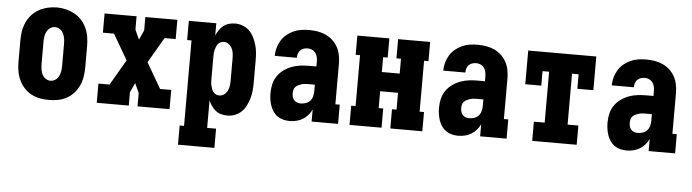

<svg xmlns="http://www.w3.org/2000/svg" viewBox="-47 -736 4093 1135"><g transform="rotate(5 2000.0 -168.0)"><path d="M250 8Q223 8 196 3Q169 -2 145 -15Q121 -28 102.5 -48.5Q84 -69 72.5 -94Q61 -119 56.5 -146Q52 -173 52 -200V-330Q52 -357 56.5 -384Q61 -411 72.5 -436Q84 -461 102.5 -481.5Q121 -502 145 -515Q169 -528 196 -534.5Q223 -541 250 -541Q277 -541 304 -534.5Q331 -528 355 -515Q379 -502 397.5 -481.5Q416 -461 427.5 -436Q439 -411 443.5 -384Q448 -357 448 -330V-200Q448 -173 443.5 -146Q439 -119 427.5 -94Q416 -69 397.5 -48.5Q379 -28 355 -15Q331 -2 304 3Q277 8 250 8ZM250 -106Q266 -106 279.5 -115.5Q293 -125 299.5 -139Q306 -153 308.5 -168.5Q311 -184 311 -200V-330Q311 -346 308.5 -361.5Q306 -377 299 -391.5Q292 -406 278.5 -415Q265 -424 249 -424Q233 -424 220 -414.5Q207 -405 200 -391Q193 -377 191 -361.5Q189 -346 189 -330V-200Q189 -184 191.5 -168.5Q194 -153 200.5 -139Q207 -125 220.5 -115.5Q234 -106 250 -106Z M534 0V-114H600L688 -265L600 -416H534V-530H724V-451L750 -394L776 -451V-530H966V-416H900L812 -265L900 -114H966V0H776V-79L750 -136L724 -79V0Z M1034 205V91H1060V-416H1034V-530H1197V-457Q1204 -474 1214.5 -489.5Q1225 -505 1239.5 -516.5Q1254 -528 1272 -533Q1290 -538 1309 -538Q1332 -538 1354.5 -529.5Q1377 -521 1393.5 -504.5Q1410 -488 1420.5 -466.5Q1431 -445 1437.5 -422.5Q1444 -400 1446 -376.5Q1448 -353 1448 -330V-200Q1448 -177 1446 -153.5Q1444 -130 1437.5 -107.5Q1431 -85 1420.5 -63.5Q1410 -42 1393.5 -25.5Q1377 -9 1354.5 -0.5Q1332 8 1309 8Q1290 8 1272 3Q1254 -2 1239.5 -13.5Q1225 -25 1214.5 -40.5Q1204 -56 1197 -73V91H1250V205ZM1251 -106Q1267 -106 1280 -115.5Q1293 -125 1300 -139Q1307 -153 1309 -168.5Q1311 -184 1311 -200V-330Q1311 -346 1309 -361.5Q1307 -377 1300 -391Q1293 -405 1280 -414.5Q1267 -424 1251 -424Q1241 -424 1231.5 -419.5Q1222 -415 1216 -407Q1210 -399 1206.5 -389.5Q1203 -380 1200.5 -370Q1198 -360 1197.5 -350Q1197 -340 1197 -330V-200Q1197 -190 1197.5 -180Q1198 -170 1200.5 -160Q1203 -150 1206.5 -140.5Q1210 -131 1216 -123Q1222 -115 1231.5 -110.5Q1241 -106 1251 -106Z M1679 8Q1661 8 1642 3.5Q1623 -1 1607.5 -11.5Q1592 -22 1581 -38Q1570 -54 1564 -71.5Q1558 -89 1555 -108Q1552 -127 1552 -146Q1552 -173 1558 -199.5Q1564 -226 1579 -248Q1594 -270 1616 -286Q1638 -302 1663.5 -311.5Q1689 -321 1715.5 -324Q1742 -327 1769 -327H1809V-356Q1809 -370 1806 -383Q1803 -396 1795 -407Q1787 -418 1774.5 -423.5Q1762 -429 1748 -429Q1736 -429 1724.5 -425Q1713 -421 1704.5 -412.5Q1696 -404 1692.5 -392Q1689 -380 1689 -368H1558Q1558 -392 1564.5 -415.5Q1571 -439 1583.5 -459.5Q1596 -480 1614.5 -495.5Q1633 -511 1655 -521Q1677 -531 1700.5 -534.5Q1724 -538 1748 -538Q1773 -538 1798 -534Q1823 -530 1846 -519.5Q1869 -509 1887.5 -492Q1906 -475 1918 -453Q1930 -431 1935 -406Q1940 -381 1940 -356V-114H1966V0H1809V-72Q1801 -54 1787.5 -38.5Q1774 -23 1757 -12.5Q1740 -2 1720 3Q1700 8 1679 8ZM1734 -101Q1749 -101 1764.5 -106Q1780 -111 1790.5 -122.5Q1801 -134 1805 -149Q1809 -164 1809 -180V-219H1769Q1759 -219 1749 -218Q1739 -217 1729.5 -214Q1720 -211 1711 -206.5Q1702 -202 1695 -195Q1688 -188 1685.5 -178Q1683 -168 1683 -158Q1683 -147 1685.5 -136.5Q1688 -126 1695 -117.5Q1702 -109 1712.5 -105Q1723 -101 1734 -101Z M2034 0V-114H2060V-416H2034V-530H2224V-416H2197V-328H2303V-416H2276V-530H2466V-416H2440V-114H2466V0H2276V-114H2303V-214H2197V-114H2224V0Z M2679 8Q2661 8 2642 3.5Q2623 -1 2607.5 -11.5Q2592 -22 2581 -38Q2570 -54 2564 -71.5Q2558 -89 2555 -108Q2552 -127 2552 -146Q2552 -173 2558 -199.5Q2564 -226 2579 -248Q2594 -270 2616 -286Q2638 -302 2663.5 -311.5Q2689 -321 2715.5 -324Q2742 -327 2769 -327H2809V-356Q2809 -370 2806 -383Q2803 -396 2795 -407Q2787 -418 2774.5 -423.5Q2762 -429 2748 -429Q2736 -429 2724.5 -425Q2713 -421 2704.5 -412.5Q2696 -404 2692.5 -392Q2689 -380 2689 -368H2558Q2558 -392 2564.5 -415.5Q2571 -439 2583.5 -459.5Q2596 -480 2614.5 -495.5Q2633 -511 2655 -521Q2677 -531 2700.5 -534.5Q2724 -538 2748 -538Q2773 -538 2798 -534Q2823 -530 2846 -519.5Q2869 -509 2887.5 -492Q2906 -475 2918 -453Q2930 -431 2935 -406Q2940 -381 2940 -356V-114H2966V0H2809V-72Q2801 -54 2787.5 -38.5Q2774 -23 2757 -12.5Q2740 -2 2720 3Q2700 8 2679 8ZM2734 -101Q2749 -101 2764.5 -106Q2780 -111 2790.5 -122.5Q2801 -134 2805 -149Q2809 -164 2809 -180V-219H2769Q2759 -219 2749 -218Q2739 -217 2729.5 -214Q2720 -211 2711 -206.5Q2702 -202 2695 -195Q2688 -188 2685.5 -178Q2683 -168 2683 -158Q2683 -147 2685.5 -136.5Q2688 -126 2695 -117.5Q2702 -109 2712.5 -105Q2723 -101 2734 -101Z M3118 0V-114H3182V-416H3143V-330H3048V-530H3452V-330H3357V-416H3318V-114H3382V0Z M3679 8Q3661 8 3642 3.5Q3623 -1 3607.5 -11.5Q3592 -22 3581 -38Q3570 -54 3564 -71.5Q3558 -89 3555 -108Q3552 -127 3552 -146Q3552 -173 3558 -199.5Q3564 -226 3579 -248Q3594 -270 3616 -286Q3638 -302 3663.5 -311.5Q3689 -321 3715.5 -324Q3742 -327 3769 -327H3809V-356Q3809 -370 3806 -383Q3803 -396 3795 -407Q3787 -418 3774.5 -423.5Q3762 -429 3748 -429Q3736 -429 3724.5 -425Q3713 -421 3704.5 -412.5Q3696 -404 3692.5 -392Q3689 -380 3689 -368H3558Q3558 -392 3564.5 -415.5Q3571 -439 3583.5 -459.5Q3596 -480 3614.5 -495.5Q3633 -511 3655 -521Q3677 -531 3700.5 -534.5Q3724 -538 3748 -538Q3773 -538 3798 -534Q3823 -530 3846 -519.5Q3869 -509 3887.5 -492Q3906 -475 3918 -453Q3930 -431 3935 -406Q3940 -381 3940 -356V-114H3966V0H3809V-72Q3801 -54 3787.5 -38.5Q3774 -23 3757 -12.5Q3740 -2 3720 3Q3700 8 3679 8ZM3734 -101Q3749 -101 3764.5 -106Q3780 -111 3790.5 -122.5Q3801 -134 3805 -149Q3809 -164 3809 -180V-219H3769Q3759 -219 3749 -218Q3739 -217 3729.5 -214Q3720 -211 3711 -206.5Q3702 -202 3695 -195Q3688 -188 3685.5 -178Q3683 -168 3683 -158Q3683 -147 3685.5 -136.5Q3688 -126 3695 -117.5Q3702 -109 3712.5 -105Q3723 -101 3734 -101Z"/></g></svg>

Font: Iosevka Slab Heavy
Style: Regular
Weight: 900
Monospace: yes
Designer: Belleve Invis
Foundry: Belleve Invis
Version: Version 11.1.0; ttfautohint (v1.8.3)